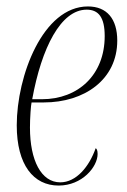

<svg xmlns="http://www.w3.org/2000/svg" viewBox="-20 -566 393 596"><path d="M162 10C235 10 283 -48 283 -88C283 -100 280 -104 277 -106C257 -49 217 0 167 0C108 0 73 -68 73 -170C73 -201 76 -240 78 -248H116C242 -248 344 -319 344 -440C344 -507 312 -546 253 -546C113 -546 32 -330 32 -177C32 -54 84 10 162 10ZM110 -258H80C109 -418 169 -536 249 -536C286 -536 305 -512 305 -454C305 -334 223 -258 110 -258Z"/></svg>

Font: Noto Serif Display ExtraCondensed ExtraLight
Style: Italic
Weight: 200
Width: 2
Italic angle: -12°
Designer: Monotype Design Team
Foundry: Monotype Imaging Inc.
Version: Version 2.009